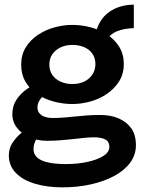

<svg xmlns="http://www.w3.org/2000/svg" viewBox="-20 -590 619 825"><path d="M248 215Q183 215 130.5 199.5Q78 184 48 153Q18 122 18 78Q18 47 34 23Q50 -1 72.5 -19.5Q95 -38 115 -49L168 -22Q153 -15 138.5 5Q124 25 124 52Q124 72 139.5 86.5Q155 101 186.5 108Q218 115 264 115Q312 115 354.5 106Q397 97 423.5 80.5Q450 64 450 41Q450 19 433 9.5Q416 0 384 0Q363 0 341 2.5Q319 5 295 7.5Q271 10 243 12.5Q215 15 182 15Q142 15 108 0.5Q74 -14 53.5 -40Q33 -66 33 -100Q33 -135 51 -162Q69 -189 96.5 -208Q124 -227 154 -237L201 -203Q185 -196 171.5 -184Q158 -172 149.5 -158Q141 -144 141 -129Q141 -113 149.5 -103Q158 -93 173 -88Q188 -83 206 -83Q232 -83 256 -85Q280 -87 303.5 -89.5Q327 -92 353.5 -94Q380 -96 411 -96Q456 -96 490.5 -81Q525 -66 544.5 -38Q564 -10 564 34Q564 76 539 109.5Q514 143 470 166.5Q426 190 369 202.5Q312 215 248 215ZM290 -143Q251 -143 211.5 -153.5Q172 -164 140.5 -185Q109 -206 90 -238Q71 -270 71 -312Q71 -355 91 -387Q111 -419 143.5 -440.5Q176 -462 214.5 -472.5Q253 -483 290 -483Q331 -483 370 -472.5Q409 -462 441 -441Q473 -420 492.5 -388.5Q512 -357 512 -315Q512 -272 491.5 -240Q471 -208 438.5 -186Q406 -164 367 -153.5Q328 -143 290 -143ZM291 -229Q321 -229 343 -240Q365 -251 377.5 -270.5Q390 -290 390 -315Q390 -340 377.5 -358.5Q365 -377 342.5 -387Q320 -397 291 -397Q262 -397 239.5 -386Q217 -375 204.5 -356.5Q192 -338 192 -312Q192 -287 204.5 -268.5Q217 -250 239.5 -239.5Q262 -229 291 -229ZM431 -410 390 -442Q397 -475 412 -499Q427 -523 449 -538.5Q471 -554 498 -562Q525 -570 555 -570V-469Q514 -468 483.5 -456Q453 -444 431 -410Z"/></svg>

Font: BioRhyme ExtraBold
Style: Bold
Weight: 700
Version: Version 1.600;gftools[0.9.33]